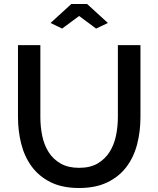

<svg xmlns="http://www.w3.org/2000/svg" viewBox="-20 -936 792 961"><path d="M233 -821 337 -916H416L520 -821L461 -793L376 -856L291 -793ZM376 -96Q432 -96 469 -118Q506 -140 528.5 -175.5Q551 -211 560.5 -256.5Q570 -302 570 -350V-710H683V-350Q683 -277 666 -212.5Q649 -148 612 -99.5Q575 -51 516.5 -23Q458 5 376 5Q291 5 232.5 -24.5Q174 -54 138 -103.5Q102 -153 86 -217Q70 -281 70 -350V-710H182V-350Q182 -301 191.5 -255.5Q201 -210 223.5 -174.5Q246 -139 283.5 -117.5Q321 -96 376 -96Z"/></svg>

Font: Oxford Sans SemiBold
Style: Regular
Weight: 600
Designer: Matt McInerney, Pablo Impallari, Rodrigo Fuenzalida
Foundry: Matt McInerney, Pablo Impallari, Rodrigo Fuenzalida
Version: Version 3.000g; ttfautohint (v1.5) -l 8 -r 28 -G 28 -x 14 -D